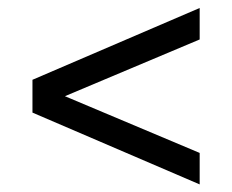

<svg xmlns="http://www.w3.org/2000/svg" viewBox="-20 -582 590 488"><path d="M487.5 -113.3 62.5 -295.8V-379.2L487.5 -561.7V-481.7L145 -337.5L487.5 -193.3Z"/></svg>

Font: Funnel Sans Light
Style: Regular
Weight: 400
Version: Version 1.000